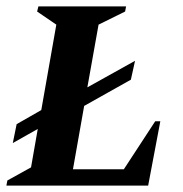

<svg xmlns="http://www.w3.org/2000/svg" viewBox="-34 -580 572 600"><path d="M-14 0 -11 -16 63 -57 84 -177 6 -133 18 -192 95 -236 142 -503 82 -544 86 -560H360L357 -544L274 -503L239 -307L388 -390L375 -331L229 -249L194 -51H353L451 -201H467L429 0Z"/></svg>

Font: Spectral SC
Style: Bold Italic
Weight: 700
Italic angle: -10°
Designer: Jean-Baptiste Levee
Foundry: Production Type
Version: Version 2.001